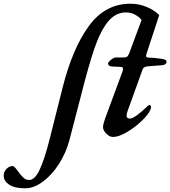

<svg xmlns="http://www.w3.org/2000/svg" viewBox="-218 -725 919 1036"><path d="M-198 223Q-198 202 -183 186.5Q-168 171 -151 171Q-144 171 -136 180Q-128 189 -113 210Q-98 229 -87 237.5Q-76 246 -60 246Q-30 246 -4 190.5Q22 135 49 29L120 -253Q173 -463 261 -584Q349 -705 486 -705Q534 -705 577 -686Q620 -667 641 -643L572 -433Q570 -425 570 -423Q570 -414 586 -414Q610 -414 652 -408Q671 -405 676 -401Q681 -397 681 -389Q681 -385 674.5 -379.5Q668 -374 656 -373Q613 -369 589 -368Q571 -367 562.5 -363Q554 -359 551 -349L472 -130Q465 -112 465 -101Q465 -85 483 -85Q508 -85 579 -153Q584 -158 588 -158.5Q592 -159 593 -156Q597 -153 597 -146Q597 -139 593 -132Q582 -106 545 -71Q508 -36 465 -11Q422 14 392 14Q373 14 355.5 -4Q338 -22 338 -38Q338 -48 341 -59Q344 -70 349 -85L444 -342Q446 -350 446 -352Q446 -364 433 -364L388 -366Q365 -367 365 -384Q365 -386 372 -394Q379 -402 389 -408.5Q399 -415 409 -415H449Q462 -415 467.5 -419Q473 -423 479 -437L546 -617Q534 -633 511.5 -645.5Q489 -658 462 -658Q405 -658 364.5 -608Q324 -558 292 -465Q260 -372 218 -205L155 37Q137 102 99.5 160.5Q62 219 13.5 255Q-35 291 -82 291Q-139 291 -168.5 271.5Q-198 252 -198 223Z"/></svg>

Font: EB Garamond SemiBold
Style: Italic
Weight: 600
Italic angle: -17.2°
Designer: Georg Duffner and Octavio Pardo
Foundry: Georg Duffner
Version: Version 1.000